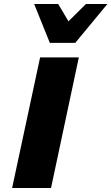

<svg xmlns="http://www.w3.org/2000/svg" viewBox="-20 -947 561 967"><path d="M41 0 182 -658H377L237 0ZM231 -731 293 -808 413 -927H521L359 -731ZM231 -731 152 -927H273L343 -809L359 -731Z"/></svg>

Font: Ysabeau Black
Style: Italic
Weight: 900
Italic angle: -12°
Version: Version 2.000;gftools[0.9.27.dev2+g8671c4b]